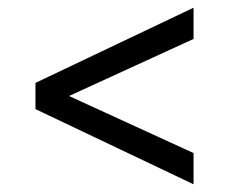

<svg xmlns="http://www.w3.org/2000/svg" viewBox="-20 -517 594 498"><path d="M482 -39V-120L159 -268L482 -416V-497L72 -302V-234Z"/></svg>

Font: Plus Jakarta Sans
Style: Regular
Weight: 400
Designer: Gumpita Rahayu
Foundry: Tokotype
Version: Version 2.004; ttfautohint (v1.8.3)